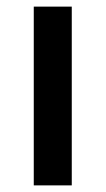

<svg xmlns="http://www.w3.org/2000/svg" viewBox="-20 -560 319 580"><path d="M196.8 0H82V-540H196.8Z"/></svg>

Font: f0_58770          
Style: Regular
Weight: 600
Foundry: Ascender Corporation
Version: Version 1.10